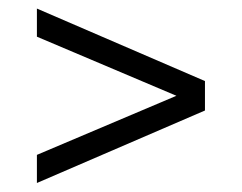

<svg xmlns="http://www.w3.org/2000/svg" viewBox="-20 -598 550 437"><path d="M64 -181.5V-245.5L381.5 -380L64 -514.5V-578.5L446.5 -413.5V-346.5Z"/></svg>

Font: Encode Sans Condensed
Style: Regular
Weight: 400
Width: 3
Designer: Multiple Designers
Foundry: Impallari Type
Version: Version 3.000; ttfautohint (v1.8.3) -l 8 -r 50 -G 200 -x 14 